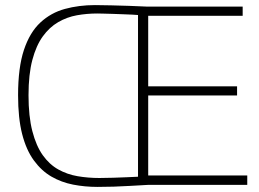

<svg xmlns="http://www.w3.org/2000/svg" viewBox="-20 -726 1018 754"><path d="M951 0H562Q525 2 491.5 4Q458 6 426.5 7Q395 8 363 8Q313 8 267 -1Q221 -10 182 -32.5Q143 -55 113 -96Q83 -137 67 -199.5Q51 -262 51 -352Q51 -461 74 -530Q97 -599 138.5 -637.5Q180 -676 235 -691Q290 -706 353 -706Q382 -706 416.5 -705Q451 -704 487 -703Q523 -702 559 -700H933V-664H562V-387H911V-351H562V-37H951ZM522 -32V-667Q516 -668 500 -668.5Q484 -669 463.5 -670Q443 -671 423 -671.5Q403 -672 386.5 -672.5Q370 -673 362 -673Q321 -673 282 -666Q243 -659 208.5 -639Q174 -619 148 -583Q122 -547 107 -490.5Q92 -434 92 -352Q92 -269 107 -211Q122 -153 148 -116.5Q174 -80 209 -60.5Q244 -41 285 -34Q326 -27 370 -27Q397 -27 425 -28Q453 -29 478.5 -30Q504 -31 522 -32Z"/></svg>

Font: Georama ExtraLight
Style: Regular
Weight: 250
Version: Version 1.001